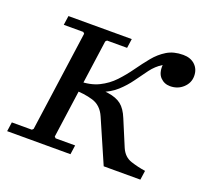

<svg xmlns="http://www.w3.org/2000/svg" viewBox="-96 -577 737 684"><g transform="rotate(20 272.5 -235.0)"><path d="M159 -40 164 -35H238L233 0H-7L-2 -35H74L79 -40L132 -420L127 -425H53L58 -460H298L293 -425H217L212 -420ZM359 0 288 -163Q272 -200 238.5 -210Q205 -220 164 -220L169 -255H199Q253 -255 284.5 -250.5Q316 -246 334.5 -231.5Q353 -217 366 -185L407 -87Q420 -57 447.5 -48Q475 -39 503 -35L498 0ZM490 -470Q518 -470 535 -454Q552 -438 552 -412Q552 -386 532 -367.5Q512 -349 483 -349Q461 -349 446 -364.5Q431 -380 433 -411Q409 -396 392 -373Q375 -350 357.5 -325.5Q340 -301 316.5 -279.5Q293 -258 257 -244.5Q221 -231 165 -231L169 -255Q215 -255 246.5 -270.5Q278 -286 301 -310.5Q324 -335 343.5 -362.5Q363 -390 383 -414.5Q403 -439 428.5 -454.5Q454 -470 490 -470Z"/></g></svg>

Font: Brygada 1918
Style: Italic
Weight: 400
Italic angle: -8°
Designer: Mateusz Machalski | Borys Kosmynka | Przemek Hoffer
Foundry: NIEPODLEGLA 2018
Version: Version 3.006